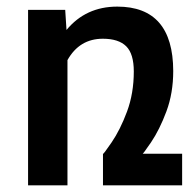

<svg xmlns="http://www.w3.org/2000/svg" viewBox="-20 -558 568 578"><path d="M528.3 -95.2V0H290V-95.2Q290 -91.3 315.9 -129.2Q341.8 -167 362.3 -221.9Q382.8 -276.9 382.8 -342.8Q382.8 -396 359.9 -418.7Q336.9 -441.4 289.6 -441.4Q219.2 -441.4 183.1 -377V0H64.5V-528.3H176.3L180.2 -467.8Q238.3 -538.1 333 -538.1Q501 -538.1 501.5 -344.2Q501.5 -277.8 481 -222.7Q460.4 -167.5 434.6 -129.4Q408.7 -91.3 408.7 -95.2Z"/></svg>

Font: Mardoto Medium
Style: Regular
Weight: 500
Designer: Christian Robertson, Vahan Hovhannisyan
Foundry: Google
Version: Version 1.000